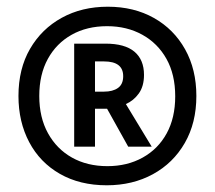

<svg xmlns="http://www.w3.org/2000/svg" viewBox="-20 -645 640 572"><path d="M298 -93Q218 -93 158.5 -127Q99 -161 67 -221.5Q35 -282 35 -359Q35 -440 69.5 -499.5Q104 -559 164 -592Q224 -625 301 -625Q379 -625 438.5 -591.5Q498 -558 531.5 -498Q565 -438 565 -359Q565 -279 530.5 -219Q496 -159 435.5 -126Q375 -93 298 -93ZM300 -150Q359 -150 405 -175.5Q451 -201 476.5 -247.5Q502 -294 502 -358Q502 -423 476 -469.5Q450 -516 404 -541.5Q358 -567 299 -567Q239 -567 193.5 -541.5Q148 -516 122.5 -469.5Q97 -423 97 -359Q97 -295 123 -248Q149 -201 194.5 -175.5Q240 -150 300 -150ZM201 -208V-515H294Q352 -515 380.5 -491Q409 -467 409 -422Q409 -388 393.5 -366.5Q378 -345 355 -335L432 -208H362L299 -321H263V-208ZM290 -372Q316 -372 331.5 -383Q347 -394 347 -418Q347 -462 290 -462H263V-372Z"/></svg>

Font: Noto Sans Mono SemiBold
Style: Regular
Weight: 600
Designer: Monotype Design Team
Foundry: Monotype Imaging Inc.
Version: Version 2.014; ttfautohint (v1.8.4.7-5d5b)